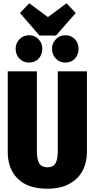

<svg xmlns="http://www.w3.org/2000/svg" viewBox="-20 -1128 576 1166"><path d="M508 -205Q508 -142 481.5 -91.5Q455 -41 401 -11.5Q347 18 268 18Q149 18 88 -42.5Q27 -103 27 -205V-695H204V-211Q204 -160 218.5 -136Q233 -112 268 -112Q302 -112 316.5 -135.5Q331 -159 331 -211V-695H508ZM384 -1108 440 -1049 320 -912H220L101 -1049L158 -1108L271 -1024ZM237 -832Q237 -796 214.5 -772Q192 -748 156 -748Q121 -748 98 -772Q75 -796 75 -832Q75 -866 98.5 -890Q122 -914 156 -914Q191 -914 214 -890Q237 -866 237 -832ZM457 -832Q457 -796 435 -772Q413 -748 377 -748Q342 -748 319 -772Q296 -796 296 -832Q296 -866 319.5 -890Q343 -914 377 -914Q412 -914 434.5 -890.5Q457 -867 457 -832Z"/></svg>

Font: Fira Sans Extra Condensed ExtraBold
Style: Regular
Weight: 800
Width: 1
Designer: Carrois Corporate & Edenspiekermann AG
Foundry: Carrois Corporate GbR & Edenspiekermann AG
Version: Version 4.203